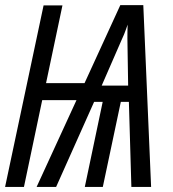

<svg xmlns="http://www.w3.org/2000/svg" viewBox="-20 -735 679 755"><path d="M0 0 151.4 -713.9H225.6L161.1 -408.2H312.5L453.1 -714.8H543.5L574.2 0H496.6L486.8 -334.5H455.1L384.3 0H313.5L383.8 -334.5H350.1L200.7 0H124L280.8 -341.3H146L74.2 0ZM379.9 -398.4H483.9L481 -583Q481 -598.6 481.2 -612.1Q481.4 -625.5 481.9 -638.2Q478.5 -628.4 475.1 -618.9Q471.7 -609.4 467.8 -599.6Q463.9 -589.8 458 -577.6Z"/></svg>

Font: Open Sans Condensed
Style: Italic
Weight: 400
Width: 3
Italic angle: -12°
Designer: Monotype Design Team
Foundry: Monotype Imaging Inc.
Version: Version 3.000